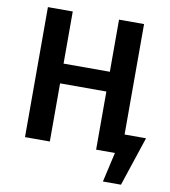

<svg xmlns="http://www.w3.org/2000/svg" viewBox="-92 -769 889 1005"><g transform="rotate(10 353.0 -266.5)"><path d="M592 -691H459V-414H213V-691H81V0H213V-309H459V0H559L523 158H619L706 -104H592Z"/></g></svg>

Font: Fira Sans Medium
Style: Regular
Weight: 500
Designer: Carrois Corporate & Edenspiekermann AG
Foundry: Carrois Corporate GbR & Edenspiekermann AG
Version: Version 4.203